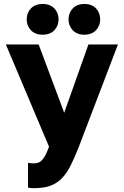

<svg xmlns="http://www.w3.org/2000/svg" viewBox="-20 -760 640 993"><path d="M154.8 213.2Q205.9 213.2 239.8 200.9Q273.7 188.7 299.3 162.7Q324.9 136.7 345.1 96.3Q365.4 56 387.4 0L590 -530H437.3L312 -176.7L180 -530H10.3L233.7 -1Q224.6 22.6 216.8 38.7Q209 54.8 199.7 65.4Q190.5 75.9 180.3 80.4Q170.2 84.8 154.8 84.8Q146.8 84.8 139.8 84.3Q132.8 83.8 124.8 81.8V210Q132.8 212.2 139.8 212.7Q146.8 213.2 154.8 213.2ZM200.5 -580.3Q218.9 -580.3 234.3 -586.1Q249.8 -591.9 260.2 -602.6Q270.7 -613.2 276.7 -627.7Q282.7 -642.1 282.7 -660Q282.7 -677.9 276.7 -692.3Q270.7 -706.8 260.2 -717.4Q249.8 -728.1 234.3 -733.9Q218.8 -739.7 200.5 -739.7Q182.1 -739.7 166.7 -733.9Q151.2 -728.1 140.8 -717.4Q130.3 -706.8 124.3 -692.3Q118.3 -677.9 118.3 -660Q118.3 -642.1 124.3 -627.7Q130.3 -613.2 140.8 -602.6Q151.2 -591.9 166.7 -586.1Q182.2 -580.3 200.5 -580.3ZM416.1 -580.3Q434.2 -580.3 449.7 -586.1Q465.1 -591.9 475.6 -602.6Q486 -613.2 492 -627.7Q498 -642.1 498 -660Q498 -677.9 492 -692.3Q486 -706.8 475.6 -717.4Q465.1 -728.1 449.9 -733.9Q434.6 -739.7 416.5 -739.7Q398.5 -739.7 383 -733.9Q367.5 -728.1 357.1 -717.4Q346.6 -706.8 340.7 -692.3Q334.7 -677.9 334.7 -660Q334.7 -642.1 340.7 -627.7Q346.6 -613.2 357.1 -602.6Q367.5 -591.9 382.8 -586.1Q398.1 -580.3 416.1 -580.3Z"/></svg>

Font: Golos Text VF
Style: Regular
Weight: 400
Designer: A.Korolkova, Vitaly Kuzmin
Foundry: ParaType Ltd
Version: Version 2.005